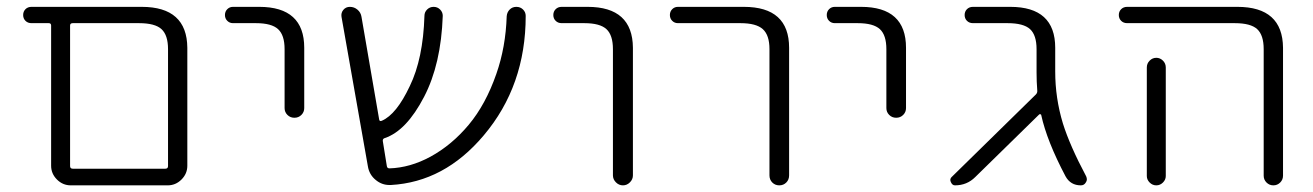

<svg xmlns="http://www.w3.org/2000/svg" viewBox="-20 -565 3850 563"><path d="M187.5 -21.5Q164.1 -21.5 147 -38.6Q129.9 -55.7 129.9 -79.1V-490.2Q129.9 -497.1 123 -497.1H72.3Q61.5 -497.1 54.7 -503.9Q47.9 -510.7 47.9 -521Q47.9 -531.2 54.7 -538.1Q61.5 -544.9 72.3 -544.9H395.5Q528.3 -544.9 529.3 -424.8V-79.1Q529.3 -55.7 512.2 -38.6Q495.1 -21.5 471.7 -21.5ZM472.7 -420.9Q472.7 -461.9 453.6 -479.5Q434.6 -497.1 387.7 -497.1H193.4Q185.5 -497.1 185.5 -490.2V-78.1Q185.5 -70.3 193.4 -70.3H464.8Q472.7 -70.3 472.7 -78.1Z M663.1 -497.1Q653.3 -497.1 646.5 -503.9Q639.6 -510.7 639.6 -521Q639.6 -531.2 646.5 -538.1Q653.3 -544.9 663.1 -544.9H740.2Q872.1 -544.9 872.1 -424.8V-248Q872.1 -236.3 863.8 -228Q855.5 -219.7 843.3 -219.7Q831.1 -219.7 822.8 -228Q814.5 -236.3 814.5 -248V-420.9Q814.5 -461.9 795.4 -479.5Q776.4 -497.1 730.5 -497.1Z M1513.7 -537.1Q1521.5 -529.3 1521.5 -518.6Q1521.5 -313.5 1398.4 -168Q1283.2 -31.2 1126 -22.5Q1124 -22.5 1122.1 -22.5Q1099.6 -22.5 1082 -37.1Q1062.5 -52.7 1058.6 -78.1L981.4 -515.6Q979.5 -527.3 986.8 -536.1Q994.1 -544.9 1005.9 -544.9Q1018.6 -544.9 1028.3 -536.6Q1038.1 -528.3 1040 -515.6L1091.8 -214.8Q1092.8 -208 1099.6 -210.9Q1142.6 -229.5 1181.6 -312.5Q1220.7 -392.6 1224.6 -518.6Q1224.6 -529.3 1232.4 -537.1Q1240.2 -544.9 1251.5 -544.9Q1262.7 -544.9 1270.5 -537.1Q1278.3 -529.3 1278.3 -518.6Q1273.4 -377 1223.6 -281.2Q1171.9 -181.6 1108.4 -160.2Q1101.6 -158.2 1102.5 -151.4L1114.3 -78.1Q1115.2 -71.3 1122.1 -71.3Q1182.6 -73.2 1242.2 -105.5Q1304.7 -139.6 1354.5 -199.2Q1404.3 -258.8 1435.5 -348.6Q1462.9 -426.8 1465.8 -517.6Q1466.8 -529.3 1474.6 -537.1Q1482.4 -544.9 1494.1 -544.9Q1505.9 -544.9 1513.7 -537.1Z M1627 -497.1Q1616.2 -497.1 1609.4 -503.9Q1602.5 -510.7 1602.5 -521Q1602.5 -531.2 1609.4 -538.1Q1616.2 -544.9 1627 -544.9H1703.1Q1835 -544.9 1835.9 -424.8V-50.8Q1835.9 -39.1 1827.1 -30.3Q1818.4 -21.5 1806.6 -21.5Q1794.9 -21.5 1786.1 -30.3Q1777.3 -39.1 1777.3 -50.8V-420.9Q1777.3 -461.9 1758.3 -479.5Q1739.3 -497.1 1693.4 -497.1Z M1967.8 -497.1Q1958 -497.1 1951.2 -503.9Q1944.3 -510.7 1944.3 -521Q1944.3 -531.2 1951.2 -538.1Q1958 -544.9 1967.8 -544.9H2161.1Q2293.9 -544.9 2293.9 -424.8V-50.8Q2293.9 -38.1 2285.6 -29.8Q2277.3 -21.5 2265.1 -21.5Q2252.9 -21.5 2244.6 -29.8Q2236.3 -38.1 2236.3 -50.8V-420.9Q2236.3 -461.9 2216.8 -479.5Q2197.3 -497.1 2151.4 -497.1Z M2427.7 -497.1Q2418 -497.1 2411.1 -503.9Q2404.3 -510.7 2404.3 -521Q2404.3 -531.2 2411.1 -538.1Q2418 -544.9 2427.7 -544.9H2504.9Q2636.7 -544.9 2636.7 -424.8V-248Q2636.7 -236.3 2628.4 -228Q2620.1 -219.7 2607.9 -219.7Q2595.7 -219.7 2587.4 -228Q2579.1 -236.3 2579.1 -248V-420.9Q2579.1 -461.9 2560.1 -479.5Q2541 -497.1 2495.1 -497.1Z M3074.2 -355.5Q3074.2 -277.3 3096.7 -203.1Q3117.2 -137.7 3165 -47.9Q3167 -43 3167 -39.1Q3167 -34.2 3164.1 -30.3Q3159.2 -21.5 3149.4 -21.5Q3119.1 -21.5 3104.5 -47.9Q3049.8 -151.4 3033.2 -227.5Q3033.2 -229.5 3030.8 -230Q3028.3 -230.5 3027.3 -229.5L2839.8 -45.9Q2815.4 -21.5 2780.3 -21.5Q2772.5 -21.5 2768.6 -30.3Q2766.6 -34.2 2766.6 -37.1Q2766.6 -42 2770.5 -45.9L3017.6 -288.1Q3022.5 -293 3021.5 -300.8Q3019.5 -325.2 3019.5 -352.5V-420.9Q3019.5 -461.9 3000.5 -479.5Q2981.4 -497.1 2934.6 -497.1H2833Q2822.3 -497.1 2815.4 -503.9Q2808.6 -510.7 2808.6 -521Q2808.6 -531.2 2815.4 -538.1Q2822.3 -544.9 2833 -544.9H2942.4Q3074.2 -544.9 3074.2 -424.8Z M3285.2 -497.1Q3274.4 -497.1 3267.6 -503.9Q3260.7 -510.7 3260.7 -521Q3260.7 -531.2 3267.6 -538.1Q3274.4 -544.9 3285.2 -544.9H3608.4Q3741.2 -544.9 3742.2 -424.8V-49.8Q3742.2 -38.1 3733.9 -29.8Q3725.6 -21.5 3713.9 -21.5Q3702.1 -21.5 3693.8 -29.8Q3685.5 -38.1 3685.5 -49.8V-420.9Q3685.5 -461.9 3666.5 -479.5Q3647.5 -497.1 3600.6 -497.1ZM3398.4 -367.2V-72.3V-48.8Q3398.4 -38.1 3390.1 -29.8Q3381.8 -21.5 3370.6 -21.5Q3359.4 -21.5 3351.1 -29.8Q3342.8 -38.1 3342.8 -48.8V-72.3V-367.2Q3342.8 -378.9 3351.1 -387.2Q3359.4 -395.5 3370.6 -395.5Q3381.8 -395.5 3390.1 -387.2Q3398.4 -378.9 3398.4 -367.2Z"/></svg>

Font: Gen Jyuu Gothic P Light
Style: Regular
Weight: 200
Designer: [Source Han Sans]
Ryoko NISHIZUKA  (kana & ideographs); Paul D. Hunt (Latin, Greek & Cyrillic); Wenlong ZHANG  (bopomofo
Version: Version 1.002.20150607